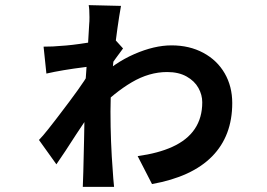

<svg xmlns="http://www.w3.org/2000/svg" viewBox="-20 -678 1040 749"><path d="M652 -105Q769 -158 769 -279Q769 -308 754 -335Q739 -362 708 -379.5Q677 -397 632 -397Q562 -397 494 -357Q426 -317 359 -248L360 -369Q426 -433 504 -467Q582 -501 649 -501Q719 -501 773 -472Q827 -443 856.5 -392Q886 -341 886 -276Q886 -148 807.5 -68Q729 12 573 40L517 -69Q597 -80 652 -105ZM329 -611Q329 -643 326 -658L452 -655Q438 -578 424.5 -459Q411 -340 411 -243Q411 -124 420 -10L422 19L425 51H303L305 -8L308 -135Q310 -272 313 -351Q321 -454 328 -585Q329 -592 329 -611ZM310 -416Q222 -405 161 -391L150 -496Q189 -496 217 -499Q257 -501 323 -511.5Q389 -522 421 -532L460 -489L432 -451Q413 -425 403 -410L352 -266L278 -155Q232 -83 200 -37L132 -132Q146 -146 168.5 -174.5Q191 -203 197 -211L210 -228Q299 -344 325 -389L327 -406L332 -419Z"/></svg>

Font: Merged Yaku Han JP
Style: Bold
Weight: 700
Designer: Ryoko NISHIZUKA 西塚涼子 (kana, bopomofo & ideographs); Paul D. Hunt (Latin, Greek & Cyrillic); Sandoll Communications 산돌커뮤니
Foundry: Adobe
Version: Version 2.004